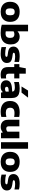

<svg xmlns="http://www.w3.org/2000/svg" viewBox="2418 -3266 858 5734"><g transform="rotate(90 2847.0 -399.0)"><path d="M333.5 10.5Q242 10.5 174.8 -22.2Q107.5 -55 70.5 -118.2Q33.5 -181.5 33.5 -273.5Q33.5 -412 112.2 -484.8Q191 -557.5 333.5 -557.5Q475.5 -557.5 554.2 -484.5Q633 -411.5 633 -274Q633 -182 596 -118.5Q559 -55 491.8 -22.2Q424.5 10.5 333.5 10.5ZM333.5 -137Q383.5 -137 410.2 -167.5Q437 -198 437 -273.5Q437 -349.5 410 -379.5Q383 -409.5 333.5 -409.5Q283.5 -409.5 256.5 -379.5Q229.5 -349.5 229.5 -274Q229.5 -198.5 256.2 -167.8Q283 -137 333.5 -137Z M964.5 10.5Q903.5 10.5 839.2 2.5Q775 -5.5 719 -23V-808H915.5V-498H924.5Q980.5 -557.5 1076.5 -557.5Q1138.5 -557.5 1191 -528.5Q1243.5 -499.5 1275.2 -439.5Q1307 -379.5 1307 -287Q1307 -143 1221.5 -66.2Q1136 10.5 964.5 10.5ZM982 -135.5Q1047 -135.5 1079 -168Q1111 -200.5 1111 -272.5Q1111 -344.5 1081.8 -372.2Q1052.5 -400 1002.5 -400Q979.5 -400 956.8 -394Q934 -388 915.5 -375.5V-143Q929 -140 946 -137.8Q963 -135.5 982 -135.5Z M1588 10.5Q1533.5 10.5 1481.5 4Q1429.5 -2.5 1386.5 -15V-151Q1429.5 -139 1481.2 -132Q1533 -125 1585 -125Q1637.5 -125 1657.5 -135.5Q1677.5 -146 1677.5 -164.5Q1677.5 -178 1669.2 -185.2Q1661 -192.5 1638 -196.5L1534.5 -212Q1447 -225.5 1409.2 -266Q1371.5 -306.5 1371.5 -374Q1371.5 -457.5 1442.5 -507.5Q1513.5 -557.5 1664 -557.5Q1708.5 -557.5 1753 -552Q1797.5 -546.5 1830.5 -537.5V-401.5Q1797 -410.5 1753.8 -416.2Q1710.5 -422 1667.5 -422Q1620.5 -422 1596.2 -416Q1572 -410 1563.5 -400.8Q1555 -391.5 1555 -380.5Q1555 -369 1563.2 -361.8Q1571.5 -354.5 1594.5 -350.5L1698.5 -334.5Q1776.5 -322.5 1818.8 -286.8Q1861 -251 1861 -172Q1861 -87 1790 -38.2Q1719 10.5 1588 10.5Z M2209.5 10.5Q2099.5 10.5 2041.5 -42.2Q1983.5 -95 1983.5 -205.5V-395.5H1894.5V-548.5H1983.5L2019.5 -740H2180V-548.5H2322V-395.5H2180V-239.5Q2180 -186.5 2199.8 -167Q2219.5 -147.5 2266 -147.5Q2289 -147.5 2323.5 -153.5V-2.5Q2300 3 2269.2 6.8Q2238.5 10.5 2209.5 10.5Z M2573.5 10.5Q2478 10.5 2428 -35.5Q2378 -81.5 2378 -152.5Q2378 -231 2437.5 -276Q2497 -321 2630 -328.5L2716 -334Q2713 -378 2684 -395.8Q2655 -413.5 2587 -413.5Q2553.5 -413.5 2510.2 -408Q2467 -402.5 2428 -391.5V-533Q2473.5 -545.5 2526 -551.5Q2578.5 -557.5 2623 -557.5Q2723 -557.5 2786 -534Q2849 -510.5 2878.8 -455.5Q2908.5 -400.5 2908.5 -306V0H2746L2733 -50H2724.5Q2697.5 -18.5 2658.2 -4Q2619 10.5 2573.5 10.5ZM2571.5 -169.5Q2571.5 -146.5 2588.2 -133Q2605 -119.5 2638 -119.5Q2657.5 -119.5 2678 -124.8Q2698.5 -130 2716.5 -143V-230L2649.5 -225.5Q2607 -222.5 2589.2 -208.2Q2571.5 -194 2571.5 -169.5ZM2562 -613 2684 -808H2896L2745 -613Z M3319 10.5Q3162 10.5 3079 -61.8Q2996 -134 2996 -273Q2996 -413 3083 -485.2Q3170 -557.5 3332.5 -557.5Q3410 -557.5 3472 -543.5V-392.5Q3441 -397.5 3413.5 -400.2Q3386 -403 3356.5 -403Q3272.5 -403 3235 -371.2Q3197.5 -339.5 3197.5 -273.5Q3197.5 -206.5 3234.5 -175Q3271.5 -143.5 3344.5 -143.5Q3374 -143.5 3403 -147.8Q3432 -152 3472 -161V-10Q3441.5 -0.5 3402 5Q3362.5 10.5 3319 10.5Z M3768.5 9Q3706 9 3658 -14.8Q3610 -38.5 3582.8 -90Q3555.5 -141.5 3555.5 -225V-548.5H3752V-237.5Q3752 -191.5 3770.5 -174Q3789 -156.5 3821 -156.5Q3846 -156.5 3871 -166.2Q3896 -176 3912.5 -193.5V-548.5H4109V0H3948L3935.5 -52H3928Q3861 9 3768.5 9Z M4226 0V-808H4422.5V0Z M4814.5 10.5Q4723 10.5 4655.8 -22.2Q4588.5 -55 4551.5 -118.2Q4514.5 -181.5 4514.5 -273.5Q4514.5 -412 4593.2 -484.8Q4672 -557.5 4814.5 -557.5Q4956.5 -557.5 5035.2 -484.5Q5114 -411.5 5114 -274Q5114 -182 5077 -118.5Q5040 -55 4972.8 -22.2Q4905.5 10.5 4814.5 10.5ZM4814.5 -137Q4864.5 -137 4891.2 -167.5Q4918 -198 4918 -273.5Q4918 -349.5 4891 -379.5Q4864 -409.5 4814.5 -409.5Q4764.5 -409.5 4737.5 -379.5Q4710.5 -349.5 4710.5 -274Q4710.5 -198.5 4737.2 -167.8Q4764 -137 4814.5 -137Z M5395 10.5Q5340.5 10.5 5288.5 4Q5236.5 -2.5 5193.5 -15V-151Q5236.5 -139 5288.2 -132Q5340 -125 5392 -125Q5444.5 -125 5464.5 -135.5Q5484.5 -146 5484.5 -164.5Q5484.5 -178 5476.2 -185.2Q5468 -192.5 5445 -196.5L5341.5 -212Q5254 -225.5 5216.2 -266Q5178.5 -306.5 5178.5 -374Q5178.5 -457.5 5249.5 -507.5Q5320.5 -557.5 5471 -557.5Q5515.5 -557.5 5560 -552Q5604.5 -546.5 5637.5 -537.5V-401.5Q5604 -410.5 5560.8 -416.2Q5517.5 -422 5474.5 -422Q5427.5 -422 5403.2 -416Q5379 -410 5370.5 -400.8Q5362 -391.5 5362 -380.5Q5362 -369 5370.2 -361.8Q5378.5 -354.5 5401.5 -350.5L5505.5 -334.5Q5583.5 -322.5 5625.8 -286.8Q5668 -251 5668 -172Q5668 -87 5597 -38.2Q5526 10.5 5395 10.5Z"/></g></svg>

Font: Encode Sans SemiExpanded SemiExpanded ExtraBold
Style: Regular
Weight: 800
Width: 6
Designer: Multiple Designers
Foundry: Impallari Type
Version: Version 3.000; ttfautohint (v1.8.3) -l 8 -r 50 -G 200 -x 14 